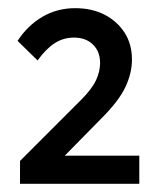

<svg xmlns="http://www.w3.org/2000/svg" viewBox="-20 -726 389 470"><path d="M29 -276V-332L178 -481Q205 -508 215 -529.5Q225 -551 225 -572Q225 -600 207.5 -617Q190 -634 161 -634Q135 -634 113.5 -620Q92 -606 72 -578L23 -626Q48 -664 84 -685Q120 -706 164 -706Q205 -706 236 -690Q267 -674 285 -646Q303 -618 303 -580Q303 -547 287 -513Q271 -479 230 -438L118 -324L114 -345H321V-276Z"/></svg>

Font: SUSE Medium
Style: Regular
Weight: 500
Designer: Rene Bieder
Foundry: SUSE
Version: Version 1.000